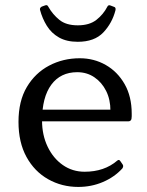

<svg xmlns="http://www.w3.org/2000/svg" viewBox="-20 -730 582 758"><path d="M289 8Q224 8 170 -22.5Q116 -53 84.5 -110.5Q53 -168 53 -249Q53 -331 86 -386.5Q119 -442 174 -471Q229 -500 295 -500Q351 -500 397.5 -473.5Q444 -447 472 -398Q500 -349 500 -281Q500 -277 500 -271Q500 -265 499 -260Q496 -251 487 -251H132V-297H439L416 -275Q416 -280 416 -284.5Q416 -289 416 -293Q416 -337 399 -371Q382 -405 352.5 -425Q323 -445 285 -445Q219 -445 182.5 -395.5Q146 -346 146 -254Q146 -197 168 -151Q190 -105 228 -78.5Q266 -52 314 -52Q392 -52 443 -96Q450 -102 455 -94L464 -81Q469 -74 463 -65Q432 -31 386.5 -11.5Q341 8 289 8ZM287 -565Q243 -565 213 -582Q183 -599 165 -628Q147 -657 138 -691Q136 -699 145 -704L159 -709Q167 -712 171 -703Q188 -673 214.5 -651.5Q241 -630 287 -630Q333 -630 360.5 -651.5Q388 -673 404 -704Q408 -712 417 -708L430 -703Q438 -701 436 -690Q423 -639 388 -602Q353 -565 287 -565Z"/></svg>

Font: Hahmlet
Style: Regular
Weight: 400
Designer: Minjoo Ham & Mark Frömberg
Foundry: hypertype
Version: Version 1.002